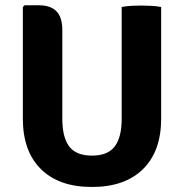

<svg xmlns="http://www.w3.org/2000/svg" viewBox="-20 -710 712 744"><path d="M604.5 -250.5Q604.5 -124 534.2 -54.8Q464 14.5 336 14.5Q208.5 14.5 138.5 -54.8Q68.5 -124 68.5 -250.5V-682.5L75 -689.5H131Q175.5 -689.5 198.5 -666.5Q221.5 -643.5 221.5 -592.5V-249Q221.5 -178.5 248 -142.8Q274.5 -107 336.5 -107Q398 -107 424.8 -142.8Q451.5 -178.5 451.5 -249V-683Q470 -686.5 490.2 -687.5Q510.5 -688.5 526 -688.5Q540.5 -688.5 563.2 -687.5Q586 -686.5 604.5 -683Z"/></svg>

Font: Signika Negative SC
Style: Bold
Weight: 700
Designer: Anna Giedryś
Foundry: Anna Giedryś
Version: Version 2.000; ttfautohint (v1.8.3) -l 8 -r 50 -G 200 -x 9 -